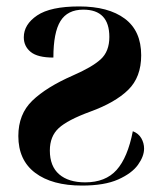

<svg xmlns="http://www.w3.org/2000/svg" viewBox="-20 -567 496 597"><path d="M235 10Q142 10 89.5 -29.5Q37 -69 37 -144Q37 -212 80.5 -254Q124 -296 206 -332Q266 -358 293 -382.5Q320 -407 320 -452Q320 -537 239 -537Q190 -537 168 -501.5Q146 -466 146 -388Q97 -388 75.5 -405.5Q54 -423 54 -451Q54 -491 95.5 -519Q137 -547 226 -547Q317 -547 368 -509Q419 -471 419 -395Q419 -327 378.5 -287.5Q338 -248 261 -220Q190 -194 162.5 -168.5Q135 -143 135 -99Q135 -50 164 -25Q193 0 245 0Q308 0 342.5 -38.5Q377 -77 393 -159Q411 -152 419.5 -137Q428 -122 428 -105Q428 -81 409 -54.5Q390 -28 347.5 -9Q305 10 235 10Z"/></svg>

Font: Noto Serif Display SemiCondensed
Style: Bold
Weight: 700
Width: 4
Designer: Monotype Design Team
Foundry: Monotype Imaging Inc.
Version: Version 2.009